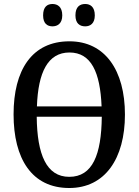

<svg xmlns="http://www.w3.org/2000/svg" viewBox="-20 -932 694 962"><path d="M407 -800C432 -800 455 -814 455 -855C455 -898 432 -912 407 -912C380 -912 358 -898 358 -855C358 -814 380 -800 407 -800ZM243 -800C268 -800 292 -814 292 -855C292 -898 268 -912 243 -912C217 -912 196 -898 196 -855C196 -814 217 -800 243 -800ZM327 10C506 10 606 -137 606 -358C606 -580 506 -725 328 -725C139 -725 48 -580 48 -359C48 -137 139 10 327 10ZM489 -399H165C171 -570 220 -669 328 -669C437 -669 482 -570 489 -399ZM327 -46C213 -46 166 -157 164 -347H490C488 -157 444 -46 327 -46Z"/></svg>

Font: Noto Serif Condensed Medium
Style: Regular
Weight: 500
Width: 3
Designer: Monotype Design Team
Foundry: Monotype Imaging Inc.
Version: Version 2.015